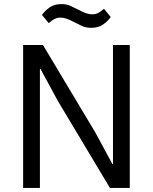

<svg xmlns="http://www.w3.org/2000/svg" viewBox="-20 -918 747 938"><path d="M262 -426 178 -581H175V0H93V-698H190L445 -272L529 -117H532V-698H614V0H517ZM426 -782Q400 -782 381 -791Q362 -800 346 -808Q322 -821 305.5 -826.5Q289 -832 276 -832Q259 -832 246 -825Q233 -818 218 -805L185 -845Q199 -865 222 -881.5Q245 -898 280 -898Q306 -898 325 -889Q344 -880 360 -872Q384 -859 400.5 -853.5Q417 -848 430 -848Q447 -848 460 -855Q473 -862 488 -875L521 -835Q507 -815 484 -798.5Q461 -782 426 -782Z"/></svg>

Font: IBM Plex Sans Thai
Style: Regular
Weight: 400
Designer: Mike Abbink, Paul van der Laan, Pieter van Rosmalen, Ben Mitchell, Mark Frömberg
Foundry: Bold Monday
Version: Version 1.1